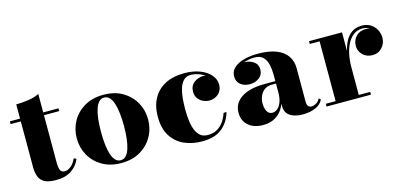

<svg xmlns="http://www.w3.org/2000/svg" viewBox="-58 -943 2729 1305"><g transform="rotate(-15 1307.0 -290.0)"><path d="M209.5 7Q157.5 7 129.8 -8.2Q102 -23.5 91.2 -51.8Q80.5 -80 80.5 -118.5V-560Q119.5 -560 165.8 -566.8Q212 -573.5 243.5 -590V-106.5Q243.5 -69 252.2 -52.2Q261 -35.5 282 -35.5Q303 -35.5 325.5 -53Q348 -70.5 362.5 -105L380.5 -97Q362 -51 320 -22Q278 7 209.5 7ZM9 -440.5V-460H350.5V-440.5Z M669 10Q591 10 534.8 -23Q478.5 -56 448.2 -110.5Q418 -165 418 -230Q418 -295 448.2 -349.5Q478.5 -404 534.8 -437Q591 -470 669 -470Q747 -470 803 -437Q859 -404 889.5 -349.5Q920 -295 920 -230Q920 -165 889.5 -110.5Q859 -56 803 -23Q747 10 669 10ZM669 -9.5Q690.5 -9.5 706 -25.5Q721.5 -41.5 731 -70.8Q740.5 -100 745.2 -140.5Q750 -181 750 -230Q750 -279 745.2 -319.5Q740.5 -360 731 -389.2Q721.5 -418.5 706 -434.5Q690.5 -450.5 669 -450.5Q647.5 -450.5 632.2 -434.5Q617 -418.5 607.2 -389.2Q597.5 -360 593 -319.5Q588.5 -279 588.5 -230Q588.5 -181 593 -140.5Q597.5 -100 607.2 -70.8Q617 -41.5 632.2 -25.5Q647.5 -9.5 669 -9.5Z M1238 10Q1169 10 1112.2 -15Q1055.5 -40 1021.8 -93Q988 -146 988 -230Q988 -304 1017.5 -357.8Q1047 -411.5 1102.8 -440.5Q1158.5 -469.5 1238 -469.5Q1300 -469.5 1347.2 -451.2Q1394.5 -433 1421 -402Q1447.5 -371 1447.5 -333.5Q1447.5 -293 1420.5 -269.2Q1393.5 -245.5 1357 -245.5Q1335.5 -245.5 1313.8 -255Q1292 -264.5 1277.8 -284Q1263.5 -303.5 1263.5 -332.5Q1263.5 -372.5 1292 -395Q1320.5 -417.5 1357 -417.5Q1392 -417.5 1419.2 -395.5Q1446.5 -373.5 1446.5 -333.5H1427.5Q1427.5 -358.5 1413.2 -379.2Q1399 -400 1376 -415.2Q1353 -430.5 1327 -438.8Q1301 -447 1277.5 -447Q1245 -447 1225.8 -426.5Q1206.5 -406 1196.8 -373.8Q1187 -341.5 1184 -303.5Q1181 -265.5 1181 -230Q1181 -187 1185.8 -149.2Q1190.5 -111.5 1202 -83Q1213.5 -54.5 1233.8 -38.2Q1254 -22 1285.5 -22Q1323 -22 1350.5 -37.2Q1378 -52.5 1396.8 -79.2Q1415.5 -106 1427 -140H1447.5Q1428 -72 1377.8 -31Q1327.5 10 1238 10Z M1946 10Q1909.5 10 1881.5 0.2Q1853.5 -9.5 1838 -29.2Q1822.5 -49 1822.5 -79.5V-304.5Q1822.5 -340.5 1815 -373.5Q1807.5 -406.5 1787 -427.8Q1766.5 -449 1726.5 -449Q1706 -449 1681.5 -444.2Q1657 -439.5 1635 -429Q1613 -418.5 1598.8 -401.2Q1584.5 -384 1584.5 -358.5H1561Q1561 -392.5 1587.8 -414Q1614.5 -435.5 1651 -435.5Q1688.5 -435.5 1716.5 -416.2Q1744.5 -397 1744.5 -360.5Q1744.5 -322.5 1716.2 -302Q1688 -281.5 1651 -281.5Q1611.5 -281.5 1585.8 -302.5Q1560 -323.5 1560 -358.5Q1560 -389 1577 -409.8Q1594 -430.5 1622.2 -443.5Q1650.5 -456.5 1684.5 -462.2Q1718.5 -468 1753 -468Q1832.5 -468 1883.8 -447.8Q1935 -427.5 1960 -390.8Q1985 -354 1985 -304.5V-67Q1985 -50 1992.2 -38.5Q1999.5 -27 2018 -27Q2030 -27 2047.8 -36.2Q2065.5 -45.5 2076.5 -67L2089.5 -57Q2074.5 -24 2036 -7Q1997.5 10 1946 10ZM1667.5 10Q1602.5 10 1563.8 -23.2Q1525 -56.5 1525 -113.5Q1525 -180.5 1583.2 -218.8Q1641.5 -257 1748 -257H1869V-240H1795Q1760 -240 1739 -223.2Q1718 -206.5 1708.5 -181.8Q1699 -157 1699 -133.5Q1699 -110 1704.5 -92.5Q1710 -75 1721 -64.8Q1732 -54.5 1749 -54.5Q1767 -54.5 1783.8 -67.8Q1800.5 -81 1811.5 -109Q1822.5 -137 1822.5 -181H1835.5Q1835.5 -122.5 1814.5 -79.5Q1793.5 -36.5 1755.8 -13.2Q1718 10 1667.5 10Z M2334.5 -212.5Q2334.5 -265.5 2342.8 -312Q2351 -358.5 2369 -394Q2387 -429.5 2416 -449.5Q2445 -469.5 2486 -469.5Q2523.5 -469.5 2549.5 -452.5Q2575.5 -435.5 2588.8 -409Q2602 -382.5 2602 -354Q2602 -315 2575.5 -285.8Q2549 -256.5 2507.5 -256.5Q2466 -256.5 2439.2 -283Q2412.5 -309.5 2412.5 -345.5Q2412.5 -385.5 2438 -412.8Q2463.5 -440 2506.5 -440Q2534 -440 2555.2 -427.5Q2576.5 -415 2588.8 -395.5Q2601 -376 2601 -354H2581.5Q2581.5 -378.5 2569.8 -400.5Q2558 -422.5 2536 -436Q2514 -449.5 2483.5 -449.5Q2452 -449.5 2426.5 -432Q2401 -414.5 2383 -382.5Q2365 -350.5 2355.5 -307Q2346 -263.5 2346 -212.5ZM2346 -460V-19.5H2426.5V0H2114V-19.5H2183V-440.5H2114V-460Z"/></g></svg>

Font: Bodoni Moda 11pt ExtraBold
Style: Regular
Weight: 800
Designer: Owen Earl
Foundry: indestructible type
Version: Version 2.004